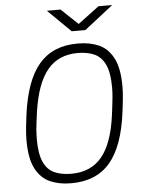

<svg xmlns="http://www.w3.org/2000/svg" viewBox="-59 -922 718 978"><g transform="rotate(-5 300.0 -433.0)"><path d="M262 10Q205 10 158.5 -10Q112 -30 84.5 -81.5Q57 -133 57 -228Q57 -243 58 -260Q59 -277 61.5 -300.5Q64 -324 68 -356Q91 -531 161.5 -613.5Q232 -696 358 -696H363Q421 -696 467 -676Q513 -656 540.5 -604.5Q568 -553 568 -458Q568 -443 567 -425.5Q566 -408 563.5 -385Q561 -362 557 -330Q535 -155 464.5 -72.5Q394 10 267 10ZM270 -38Q370 -38 426.5 -106Q483 -174 502 -318Q506 -349 508.5 -370.5Q511 -392 512.5 -407.5Q514 -423 514.5 -435Q515 -447 515 -458Q515 -534 495.5 -575Q476 -616 440.5 -632Q405 -648 355 -648Q257 -648 200.5 -580Q144 -512 123 -368Q119 -337 116 -315.5Q113 -294 112 -278.5Q111 -263 110.5 -251Q110 -239 110 -228Q110 -153 129 -111.5Q148 -70 184 -54Q220 -38 270 -38ZM335 -761 218 -876H288L385 -784H359L482 -876H552L405 -761Z"/></g></svg>

Font: Chivo Mono Medium Thin
Style: Italic
Weight: 250
Italic angle: -8.05°
Monospace: yes
Version: Version 1.008